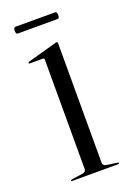

<svg xmlns="http://www.w3.org/2000/svg" viewBox="-110 -572 423 617"><g transform="rotate(-20 101.5 -264.0)"><path d="M136 -431.5V-23Q136 -12.5 148 -10.5L183.5 -5.5Q188 -5.5 188 -2.5Q188 0 184.5 0H27Q24 0 24 -2.5Q24 -4 28 -5L66 -10.5Q78 -12.5 78 -22.5V-397Q78 -401.5 73 -401.5H27.5Q25 -401.5 25 -404Q25 -406 28 -407.5L125.5 -434.5Q129.5 -436 132 -436Q136 -436 136 -431.5ZM18.6 -516.5Q18.6 -528 25 -528H161Q167.4 -528 167.4 -516.5Q167.4 -505 161 -505H25Q18.6 -505 18.6 -516.5Z"/></g></svg>

Font: Fraunces 144pt Light
Style: Regular
Weight: 300
Version: Version 1.000;[b76b70a41]